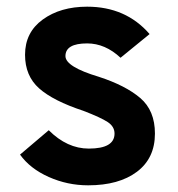

<svg xmlns="http://www.w3.org/2000/svg" viewBox="-20 -543 534 575"><path d="M244 12Q182 12 126 -13Q70 -38 40 -80L126 -153Q181 -98 246 -98Q323 -98 323 -143Q323 -164 302.5 -177.5Q282 -191 230 -211Q139 -241 97 -278.5Q55 -316 55 -379Q55 -446 108 -484.5Q161 -523 241 -523Q357 -523 428 -441L341 -370Q295 -413 241 -413Q176 -413 176 -375Q176 -343 276 -313Q356 -287 400 -249.5Q444 -212 444 -143Q444 -69 390 -28.5Q336 12 244 12Z"/></svg>

Font: OVRPSS Recut ExtraBold
Style: Regular
Weight: 800
Designer: Giant Group
Foundry: Giant Group
Version: Version 1.001;hotconv 1.0.109;makeotfexe 2.5.65596